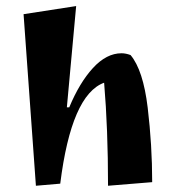

<svg xmlns="http://www.w3.org/2000/svg" viewBox="-20 -592 571 624"><path d="M375 -418.9Q388.7 -418.9 404.3 -413.1Q445.3 -364.3 460 -242.2Q474.6 -120.1 474.6 0L331.1 11.7Q331.1 -172.9 318.4 -323.2Q211.9 -284.2 175.8 4.9L96.7 11.7L56.6 -545.9L227.5 -572.3L197.3 -243.2H205.1Q238.3 -323.2 282.2 -371.1Q326.2 -418.9 375 -418.9Z"/></svg>

Font: Ravi Prakash
Style: Regular
Weight: 400
Designer: Appaji Ambarisha Darbha
Version: Version 1.0.4; ttfautohint (v1.2.42-39fb)